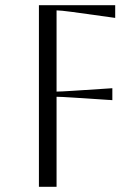

<svg xmlns="http://www.w3.org/2000/svg" viewBox="-20 -720 529 740"><path d="M130 0V-700H424V-651L258 -674Q213 -680 198 -680V-367Q214 -367 260 -370L413 -380V-334L260 -344Q214 -347 198 -347V0Z"/></svg>

Font: Aboreto
Style: Regular
Weight: 400
Designer: Dominik Jáger
Foundry: Dominik Jáger
Version: Version 1.001; ttfautohint (v1.8.4.7-5d5b)